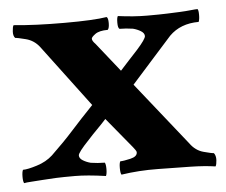

<svg xmlns="http://www.w3.org/2000/svg" viewBox="-38 -431 561 477"><g transform="rotate(-5 242.5 -192.5)"><path d="M12 -389.3Q65.3 -384 138.7 -384Q212 -384 244 -389.3Q248 -386.7 248 -374Q248 -361.3 244 -357.3Q222.7 -357.3 212.7 -350Q202.7 -342.7 202.7 -338.7Q202.7 -333.3 210.7 -325.3L268 -253.3Q277.3 -264 289.3 -276.7Q301.3 -289.3 312 -301.3Q334.7 -326.7 334.7 -334Q334.7 -341.3 326 -346.7Q317.3 -352 306.7 -354.7Q289.3 -357.3 273.3 -357.3Q269.3 -360 269.3 -372.7Q269.3 -385.3 272 -389.3Q312 -384 344.7 -384Q377.3 -384 394 -384.7Q410.7 -385.3 426 -386Q441.3 -386.7 453.3 -388Q465.3 -389.3 470.7 -389.3Q473.3 -386.7 473.3 -374.7Q473.3 -362.7 470.7 -357.3Q425.3 -357.3 397.3 -329.3Q374.7 -304 352 -278.7Q329.3 -253.3 296 -216L421.3 -58.7Q434.7 -40 454.7 -34.7Q474.7 -29.3 480 -29.3Q485.3 -22.7 484.7 -11.3Q484 0 481.3 4Q454.7 0 420 -0.7Q385.3 -1.3 338 -2Q290.7 -2.7 246.7 4Q244 0 244 -12.7Q244 -25.3 246.7 -29.3Q254.7 -29.3 272 -33.3Q289.3 -37.3 289.3 -48Q289.3 -50.7 286.7 -54Q284 -57.3 281.3 -61.3L218.7 -137.3Q209.3 -126.7 196.7 -114Q184 -101.3 173.3 -89.3Q145.3 -60 145.3 -52.7Q145.3 -45.3 154 -40Q162.7 -34.7 173.3 -32Q190.7 -29.3 208 -29.3Q210.7 -25.3 210.7 -13.3Q210.7 -1.3 208 4Q161.3 -2.7 131.3 -2.7Q101.3 -2.7 84 -2Q66.7 -1.3 50.7 0Q34.7 1.3 22 2Q9.3 2.7 4 4Q1.3 0 1.3 -12Q1.3 -24 4 -29.3Q16 -29.3 39.3 -36.7Q62.7 -44 78.7 -58.7Q110.7 -89.3 134 -115.3Q157.3 -141.3 189.3 -174.7L73.3 -329.3Q60 -346.7 39.3 -352Q18.7 -357.3 13.3 -357.3Q8 -362.7 8.7 -374Q9.3 -385.3 12 -389.3Z"/></g></svg>

Font: Ramaraja
Style: Regular
Weight: 400
Designer: Appaji Ambarisha Darbha
Foundry: Andhrapradesh Society for Knowledge Networks
Version: Version 1.0.4; ttfautohint (v1.2.25-373a) -l 7 -r 28 -G 50 -